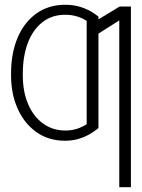

<svg xmlns="http://www.w3.org/2000/svg" viewBox="-20 -573 589 797"><path d="M251 -31.2Q276.9 -31.2 298.8 -38.1Q320.8 -44.9 339.8 -57.6V-329.6H388.7V-41.5Q368.7 -24.9 346.9 -13.2Q325.2 -1.5 301 4.9Q276.9 11.2 249.5 11.2Q181.6 11.2 131.1 -24.7Q80.6 -60.5 53.2 -122.1Q25.9 -183.6 25.9 -259.8V-267.6Q25.9 -352.1 53 -416.3Q80.1 -480.5 130.9 -516.8Q181.6 -553.2 251 -553.2Q278.3 -553.2 302.2 -547.4Q326.2 -541.5 347.9 -530.5Q369.6 -519.5 388.7 -503.9V-228L339.8 -228.5V-486.3Q321.3 -498.5 298.8 -505.1Q276.4 -511.7 250 -511.7Q194.8 -511.7 155.3 -480.2Q115.7 -448.7 95.2 -393.8Q74.7 -338.9 74.7 -267.6V-259.8Q74.7 -191.9 96.9 -140.4Q119.1 -88.9 158.9 -60.1Q198.7 -31.2 251 -31.2ZM523.4 -545.9V204.1H475.1V-488.3L368.7 -420.9V-480.5L476.6 -545.9Z"/></svg>

Font: Inter 17pt ExtraLight
Style: Regular
Weight: 250
Version: Version 4.001;git-66647c0bb